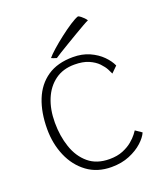

<svg xmlns="http://www.w3.org/2000/svg" viewBox="-133 -811 780 904"><g transform="rotate(-20 256.5 -358.5)"><path d="M463 -101.5Q453.5 -79 427.2 -55Q401 -31 361.2 -14.5Q321.5 2 271 2Q200 2 149.5 -35.2Q99 -72.5 72.5 -134.2Q46 -196 46 -269Q46 -352.5 71 -415Q96 -477.5 146.8 -512.2Q197.5 -547 275.5 -547Q321.5 -547 357.8 -530.8Q394 -514.5 418.5 -489.8Q443 -465 454 -440L424 -410.5Q421 -418 412.5 -434.2Q404 -450.5 386.8 -468.5Q369.5 -486.5 341 -499Q312.5 -511.5 269.5 -511.5Q212.5 -511.5 172.5 -482.2Q132.5 -453 111.5 -402.2Q90.5 -351.5 90.5 -286Q90.5 -218.5 109.8 -161.8Q129 -105 169.8 -70.8Q210.5 -36.5 275 -36.5Q313.5 -36.5 342 -48.2Q370.5 -60 389.5 -76Q408.5 -92 419 -105.8Q429.5 -119.5 431.5 -123ZM364 -719Q370.5 -716.5 377.5 -711Q384.5 -705.5 391 -698.8Q397.5 -692 401.5 -685.5Q394 -682.5 374 -671.2Q354 -660 328 -644.5Q302 -629 276 -613.5Q250 -598 230.2 -585.8Q210.5 -573.5 203.5 -568.5Q201 -569.5 197.2 -570.5Q193.5 -571.5 189.8 -572.8Q186 -574 182.8 -575.5Q179.5 -577 177.5 -578Q188 -591 212.5 -612.8Q237 -634.5 266.5 -657.2Q296 -680 322.5 -697.2Q349 -714.5 364 -719Z"/></g></svg>

Font: Grandstander Thin Thin
Style: Regular
Weight: 250
Version: Version 1.200